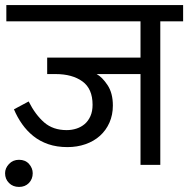

<svg xmlns="http://www.w3.org/2000/svg" viewBox="-35 -650 742 757"><path d="M-15 33Q-15 13 0.5 -3.5Q16 -20 40 -20Q65 -20 79.5 -3.5Q94 13 94 33Q94 56 79 71.5Q64 87 40 87Q16 87 0.5 71.5Q-15 56 -15 33ZM346 -358Q368 -346 389 -314.5Q410 -283 410 -234Q410 -197 396.5 -166.5Q383 -136 359 -114.5Q335 -93 302 -81.5Q269 -70 231 -70Q189 -70 155.5 -81.5Q122 -93 96.5 -113.5Q71 -134 52 -161Q33 -188 20 -219L78 -250Q104 -198 139 -167.5Q174 -137 228 -137Q248 -137 266.5 -143Q285 -149 299 -161Q313 -173 321.5 -192Q330 -211 330 -237Q330 -300 290 -329Q250 -358 184 -358H151V-423H519V-566H-10V-630H687V-566H597V0H519V-358Z"/></svg>

Font: Ek Mukta
Style: Regular
Weight: 400
Designer: Girish Dalvi and Yashodeep Gholap
Foundry: Ek Type
Version: Version 2.538;PS 1.001;hotconv 16.6.51;makeotf.lib2.5.65220;